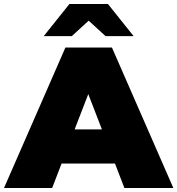

<svg xmlns="http://www.w3.org/2000/svg" viewBox="-39 -937 884 957"><path d="M-19 0 287 -700H519L825 0H581L534 -122H268L221 0ZM333 -292H469L401 -468ZM179 -757 307 -917H499L627 -757H487L403 -834L319 -757Z"/></svg>

Font: Montserrat Black
Style: Regular
Weight: 900
Designer: Julieta Ulanovsky
Foundry: Julieta Ulanovsky
Version: Version 9.000; ttfautohint (v1.8.4.7-5d5b)